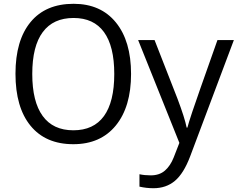

<svg xmlns="http://www.w3.org/2000/svg" viewBox="-20 -745 1249 1005"><path d="M666 -357.9Q666 -186 586.2 -88.1Q506.3 9.8 363.8 9.8Q218.8 9.8 139.9 -86.7Q61 -183.1 61 -358.9Q61 -533.7 139.9 -629.4Q218.8 -725.1 365.2 -725.1Q507.3 -725.1 586.7 -627.4Q666 -529.8 666 -357.9ZM148.9 -357.9Q148.9 -212.9 203.4 -137.9Q257.8 -63 363.8 -63Q470.2 -63 524.2 -137.5Q578.1 -211.9 578.1 -357.9Q578.1 -502.9 524.4 -576.9Q470.7 -650.9 365.2 -650.9Q258.8 -650.9 203.9 -577.1Q148.9 -503.4 148.9 -357.9ZM703.1 -535.2H789.1L909.2 -228Q947.3 -127 957 -77.1H960.9Q966.3 -98.6 986.6 -159.9Q1006.8 -221.2 1118.2 -535.2H1204.1L975.1 74.2Q941.4 163.1 895.5 201.7Q849.6 240.2 783.2 240.2Q746.1 240.2 710 231.9V167Q736.8 172.9 769 172.9Q814.9 172.9 843.5 147.7Q872.1 122.6 889.2 79.1L918.9 2.9Z"/></svg>

Font: Open Sans ACDW
Style: acdw
Weight: 400
Foundry: Ascender Corporation
Version: Version 1.10